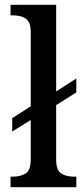

<svg xmlns="http://www.w3.org/2000/svg" viewBox="-20 -780 349 800"><path d="M24 0V-44H35Q65 -44 86.5 -57Q108 -70 108 -116V-280L31 -232V-288L108 -337V-649Q108 -678 97.5 -692Q87 -706 70 -711Q53 -716 35 -716H24V-760H214V-399L298 -453V-395L214 -342V-116Q214 -70 235.5 -57Q257 -44 286 -44H298V0Z"/></svg>

Font: Noto Serif Bengali SemiCondensed Medium
Style: Regular
Weight: 500
Width: 4
Designer: Juan Bruce, Universal Thirst, Indian Type Foundry and the Monotype Design Team.
Foundry: Monotype Imaging Inc.
Version: Version 2.003; ttfautohint (v1.8.4.7-5d5b)